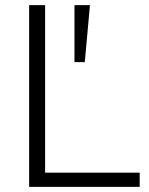

<svg xmlns="http://www.w3.org/2000/svg" viewBox="-20 -725 578 745"><path d="M93 0V-705H155V-55H522V0ZM269 -484V-705H329L309 -484Z"/></svg>

Font: Mulish Light
Style: Regular
Weight: 300
Designer: Vernon Adams
Foundry: Vernon Adams
Version: Version 3.603; ttfautohint (v1.8.3)